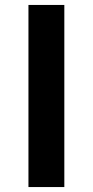

<svg xmlns="http://www.w3.org/2000/svg" viewBox="-20 -756 375 776"><path d="M95 -736H240V0H95Z"/></svg>

Font: Reem Kufi Ink
Style: Bold
Weight: 700
Designer: Khaled Hosny
Version: Version 1.002